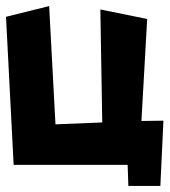

<svg xmlns="http://www.w3.org/2000/svg" viewBox="-21 -532 566 639"><path d="M24.4 16.6 -1 -476.1 142.6 -511.7 163.6 -118.2 319.3 -124.5 313 -500.5 468.8 -468.8 449.7 -129.4 522.9 -130.4 512.7 86.9H406.2L403.8 16.6Z"/></svg>

Font: Lapsus Pro (theguybrush.com)
Style: Bold
Weight: 700
Designer: Jose Roses
Version: Version 1.00 February 9, 2018, initial release